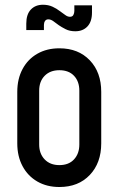

<svg xmlns="http://www.w3.org/2000/svg" viewBox="-20 -756 488 789"><path d="M224 12.5Q172.5 12.5 133.5 -10Q94.5 -32.5 72.8 -73Q51 -113.5 51 -167V-378.5Q51 -432 72.8 -472.5Q94.5 -513 133.5 -535.2Q172.5 -557.5 224 -557.5Q302 -557.5 349 -508.2Q396 -459 396 -378.5V-167Q396 -86.5 349 -37Q302 12.5 224 12.5ZM224 -77.5Q262.5 -77.5 284.2 -101Q306 -124.5 306 -162V-383.5Q306 -421.5 284.2 -444.5Q262.5 -467.5 224 -467.5Q186 -467.5 163.5 -444.5Q141 -421.5 141 -383.5V-162Q141 -124.5 163.5 -101Q186 -77.5 224 -77.5ZM289.5 -627.5Q266.5 -627.5 249.8 -636Q233 -644.5 221.5 -652.5Q209 -662 198.8 -669.2Q188.5 -676.5 178.5 -676.5Q169.5 -676.5 165 -669.8Q160.5 -663 160.5 -653.5V-632.5H88V-659Q88 -697 106.8 -716.8Q125.5 -736.5 156.5 -736.5Q178.5 -736.5 195.8 -728.5Q213 -720.5 225 -711Q237.5 -702.5 247.5 -694.8Q257.5 -687 267.5 -687Q277.5 -687 281.5 -694.5Q285.5 -702 285.5 -711V-734H358V-704.5Q358 -667 339.2 -647.2Q320.5 -627.5 289.5 -627.5Z"/></svg>

Font: Mohave Medium
Style: Regular
Weight: 500
Designer: Gumpita Rahayu
Foundry: Tokotype
Version: Version 2.003